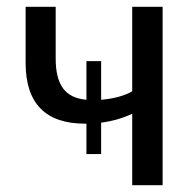

<svg xmlns="http://www.w3.org/2000/svg" viewBox="-20 -542 567 562"><path d="M276 -91H233V-180H229Q55 -180 55 -358V-522H143V-370Q143 -313 164.5 -283.5Q186 -254 233 -250V-363H276V-250Q302 -252 326.5 -258.5Q351 -265 367 -275V-522H456V0H367V-209Q324 -189 276 -183Z"/></svg>

Font: Raleway Medium
Style: Regular
Weight: 500
Designer: Matt McInerney, Pablo Impallari, Rodrigo Fuenzalida
Foundry: Matt McInerney, Pablo Impallari, Rodrigo Fuenzalida
Version: Version 4.026